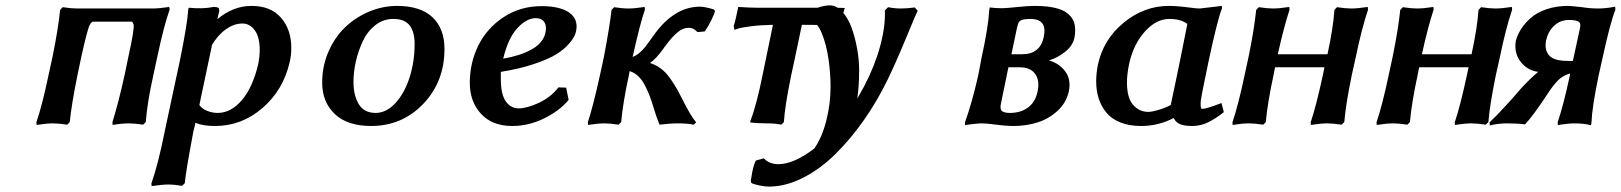

<svg xmlns="http://www.w3.org/2000/svg" viewBox="-20 -462 6069 719"><path d="M268.1 -430.2H551.8Q576.2 -430.2 613.8 -436L615.2 -425.8Q594.2 -367.7 568.8 -248L554.2 -180.2Q531.7 -80.1 525.9 -4.9L516.1 4.9Q482.9 0 462.9 0Q436.5 0 401.9 5.9L400.9 -3.9Q423.3 -75.7 446.8 -182.1L460.9 -250Q484.9 -358.4 480 -371.1Q476.1 -380.9 474.1 -380.9H328.1Q323.7 -380.9 316.9 -370.1Q309.1 -360.4 284.2 -248L270 -180.2Q247.6 -69.8 241.2 -4.9L231.9 4.9Q198.7 0 179.2 0Q153.3 0 117.2 5.9L116.2 -3.9Q138.2 -68.4 162.1 -182.1L176.8 -250Q197.8 -352.5 205.1 -424.8L214.8 -435.1Q246.6 -430.2 268.1 -430.2Z M773.9 -293 726.6 -68.8 724.6 -71.8Q734.4 -55.7 754.4 -47.4Q774.4 -39.1 794.9 -39.1Q844.7 -39.1 885.5 -86.7Q926.3 -134.3 946.8 -221.2Q952.6 -249.5 952.6 -274.9Q952.6 -323.7 933.8 -348.9Q915 -374 887.7 -374Q856.4 -374 825.7 -352.1Q794.9 -330.1 772 -291ZM921.9 -439.9Q994.1 -439.9 1032.5 -395.5Q1070.8 -351.1 1070.8 -283.2Q1070.8 -253.9 1064.9 -230Q1041.5 -126 963.6 -58.1Q885.7 9.8 785.6 9.8Q739.7 9.8 711.9 -2Q710.9 3.4 708.3 13.9Q705.6 24.4 704.6 27.8Q675.8 180.7 671.9 224.1L661.6 233.9Q633.3 229 609.9 229Q586.9 229 547.9 234.9L546.9 225.1Q572.8 151.9 597.7 25.9L653.8 -235.8Q682.1 -375.5 684.6 -423.8Q684.6 -424.3 685.5 -428.5Q686.5 -432.6 686.5 -433.1Q738.8 -427.7 779.8 -436Q793.5 -436 797.9 -432.4Q802.2 -428.7 800.8 -419.9Q799.8 -415 797.4 -405Q794.9 -395 793.9 -390.1Q853.5 -439.9 921.9 -439.9Z M1466.8 -439.9Q1554.2 -439.9 1599.4 -397.5Q1644.5 -355 1644.5 -278.8Q1644.5 -156.2 1565.2 -73.2Q1485.8 9.8 1369.6 9.8Q1281.2 9.8 1233.9 -34.9Q1186.5 -79.6 1186.5 -152.8Q1186.5 -214.8 1210.2 -269Q1233.9 -323.2 1272.9 -360.4Q1312 -397.5 1362.8 -418.7Q1413.6 -439.9 1466.8 -439.9ZM1452.6 -391.1Q1415.5 -391.1 1385.7 -367.9Q1356 -344.7 1338.9 -308.3Q1321.8 -272 1312.7 -232.2Q1303.7 -192.4 1303.7 -154.8Q1303.7 -105 1323.5 -72Q1343.3 -39.1 1386.7 -39.1Q1427.2 -39.1 1461.4 -76.7Q1495.6 -114.3 1514.2 -173.3Q1532.7 -232.4 1532.7 -296.9Q1532.7 -342.8 1513.9 -366.9Q1495.1 -391.1 1452.6 -391.1Z M2139.2 -362.8Q2139.2 -348.6 2133.8 -333.5Q2128.4 -318.4 2110.1 -297.4Q2091.8 -276.4 2062.5 -258.3Q2033.2 -240.2 1979.5 -222.2Q1925.8 -204.1 1855.5 -192.9V-167Q1855.5 -108.9 1874 -82.5Q1892.6 -56.2 1922.4 -56.2Q1953.6 -56.2 1998.3 -77.1Q2043 -98.1 2071.3 -134.8L2100.1 -133.8L2109.4 -87.9Q2074.2 -45.9 2016.6 -18.1Q1959 9.8 1898.4 9.8Q1823.2 9.8 1781.2 -35.9Q1739.3 -81.5 1739.3 -151.9Q1739.3 -226.6 1771.2 -291.5Q1803.2 -356.4 1865.7 -397.7Q1928.2 -439 2008.3 -439Q2070.3 -439 2104.7 -419.2Q2139.2 -399.4 2139.2 -362.8ZM2024.4 -356.9Q2024.4 -373.5 2014.6 -383.8Q2004.9 -394 1986.3 -394Q1952.1 -394 1917.5 -356.7Q1882.8 -319.3 1864.3 -242.2Q1897 -248 1924.1 -256.8Q1951.2 -265.6 1974.6 -279.1Q1998 -292.5 2011.2 -312.5Q2024.4 -332.5 2024.4 -356.9Z M2227.1 -182.1 2241.7 -250Q2264.2 -368.7 2270 -424.8L2279.8 -435.1Q2310.1 -430.2 2333 -430.2Q2357.9 -430.2 2394 -436L2395 -425.8Q2377.4 -375.5 2349.1 -249Q2362.3 -253.4 2375.2 -264.6Q2388.2 -275.9 2396 -286.1Q2403.8 -296.4 2418 -315.9Q2432.1 -336.4 2444.8 -352.1Q2515.1 -437 2601.1 -437Q2619.6 -437 2652.8 -426.8L2657.7 -420.9Q2655.3 -410.2 2644 -387Q2632.8 -363.8 2619.1 -344.2L2591.8 -341.8Q2577.1 -357.9 2560.1 -357.9Q2536.6 -357.9 2516.1 -340.1Q2495.6 -322.3 2473.1 -292Q2470.7 -289.1 2467.3 -284.2Q2463.9 -279.3 2462.9 -277.8Q2436.5 -241.2 2414.1 -226.1Q2453.1 -213.9 2480 -180.9Q2506.8 -147.9 2532.7 -95.2Q2566.9 -26.9 2586.9 -3.9L2578.1 4.9Q2552.7 0 2520 0Q2487.8 0 2449.7 4.9Q2437 -26.9 2428.7 -55.2Q2419.9 -84 2413.8 -100.6Q2407.7 -117.2 2396.5 -139.6Q2385.3 -162.1 2370.8 -176Q2356.4 -189.9 2337.9 -195.8Q2337.4 -193.4 2336.4 -187.5Q2335.4 -181.6 2335 -180.2Q2312.5 -76.7 2306.2 -4.9L2295.9 4.9Q2264.2 0 2244.1 0Q2218.3 0 2182.1 5.9L2181.2 -3.9Q2199.2 -56.6 2227.1 -182.1Z M2835.9 -182.1Q2863.8 -318.8 2874.5 -369.1Q2827.6 -368.2 2791.5 -363.5Q2755.4 -358.9 2742.7 -354.5L2730 -350.1L2727.5 -365.2Q2732.9 -378.4 2744.6 -436Q2790 -433.1 2811.5 -433.1H3071.8Q3126.5 -433.1 3143.6 -432.1Q3130.4 -390.6 3128.9 -366.2Q3128.4 -365.7 3125.2 -364.7Q3122.1 -363.8 3118.9 -363Q3115.7 -362.3 3115.7 -361.8Q3106 -369.1 2982.9 -369.1Q2950.2 -211.9 2942.9 -180.2Q2918.9 -64 2915.5 -4.9L2905.8 4.9Q2884.8 0 2851.6 0Q2831.5 0 2815.9 -1Q2800.3 -2 2794.4 -2.9L2788.6 -3.9Q2814 -71.8 2835.9 -182.1Z M2989.3 -373 2987.3 -405.8Q3009.3 -420.9 3037.4 -431.4Q3065.4 -441.9 3087.4 -441.9Q3112.8 -441.9 3134.5 -418Q3156.2 -394 3169.4 -357.2Q3182.6 -320.3 3189.9 -279.1Q3197.3 -237.8 3197.3 -200.2Q3197.3 -140.6 3190.4 -92.8Q3200.2 -109.4 3216.3 -139.2Q3256.3 -215.8 3276.4 -290.8Q3296.4 -365.7 3293.5 -422.9L3305.7 -435.1Q3329.1 -430.2 3353.5 -430.2Q3378.4 -430.2 3405.3 -434.1L3416.5 -421.9Q3410.2 -408.2 3402.8 -391.1Q3395.5 -374 3387 -353Q3378.4 -332 3373.5 -320.8Q3336.4 -230.5 3302.7 -161.1Q3264.6 -83 3215.8 -13.2Q3167 56.6 3110.1 113.3Q3053.2 169.9 2987.8 203.4Q2922.4 236.8 2859.4 236.8Q2844.2 236.8 2822.5 232.2Q2800.8 227.5 2793.5 223.1L2791.5 214.8Q2792 212.9 2792.5 209Q2793 205.1 2793.5 203.1Q2799.8 159.2 2810.5 139.2L2840.3 130.9Q2860.8 152.8 2894.5 152.8Q2952.6 152.8 3029.3 94.2Q3058.1 53.2 3074.2 -9.8Q3090.3 -72.8 3090.3 -137.2Q3090.3 -185.5 3082.8 -239.3Q3075.2 -293 3057.9 -336.4Q3040.5 -379.9 3017.6 -379.9Z M3767.6 -258.8H3807.1Q3841.3 -258.8 3861.8 -275.4Q3882.3 -292 3888.2 -321.8Q3904.3 -391.1 3838.4 -391.1Q3817.9 -391.1 3808.1 -387.7Q3798.3 -384.3 3795.2 -378.7Q3792 -373 3788.6 -358.9Q3785.2 -340.3 3777.8 -307.4Q3770.5 -274.4 3767.6 -258.8ZM3756.3 -210 3728.5 -75.2Q3723.6 -53.7 3731.9 -46.4Q3740.2 -39.1 3762.2 -39.1Q3801.8 -39.1 3829.3 -59.1Q3856.9 -79.1 3865.2 -118.2Q3874.5 -159.7 3856.7 -184.8Q3838.9 -210 3798.3 -210ZM3775.4 9.8Q3745.1 9.8 3703.1 3.9Q3670.9 0 3658.2 0Q3647 0 3631.1 1.7Q3615.2 3.4 3604.5 4.9L3594.2 6.8L3593.3 -2.9Q3619.6 -75.2 3643.6 -181.2Q3645.5 -191.9 3649.9 -214.4Q3654.3 -236.8 3656.2 -248Q3681.2 -361.8 3684.6 -424.8Q3684.6 -425.3 3685.5 -429.4Q3686.5 -433.6 3686.5 -434.1Q3709 -431.2 3732.4 -431.2Q3746.1 -431.2 3793.5 -436Q3829.6 -439.9 3854.5 -439.9Q3898.4 -439.9 3929.4 -432.9Q3960.4 -425.8 3976.6 -412.8Q3992.7 -399.9 3999.5 -384.8Q4006.3 -369.6 4006.3 -350.1Q4006.3 -331.5 4003.4 -319.8Q3996.6 -290 3968.5 -267.8Q3940.4 -245.6 3908.2 -235.8Q3947.8 -224.1 3969.7 -193.8Q3991.7 -163.6 3982.4 -119.1Q3972.7 -76.7 3939.9 -46.6Q3907.2 -16.6 3865 -3.4Q3822.8 9.8 3775.4 9.8Z M4356.9 -439.9Q4388.7 -439.9 4439.9 -433.1Q4460 -430.2 4473.1 -430.2Q4477.1 -430.2 4515.1 -435.1Q4516.6 -435.1 4533.9 -437.3Q4551.3 -439.5 4555.2 -439.9L4556.2 -431.2Q4538.6 -386.2 4505.9 -232.9Q4501.5 -210.4 4493.2 -170.7Q4484.9 -130.9 4481.9 -115.2Q4476.1 -88.4 4476.1 -71.8Q4476.1 -54.2 4481 -54.2Q4498 -54.2 4554.2 -76.2L4563 -42Q4532.2 -17.6 4504.2 -3.9Q4476.1 9.8 4444.8 9.8Q4416.5 9.8 4400.1 3.4Q4383.8 -2.9 4375 -20Q4318.4 9.8 4252.9 9.8Q4208 9.8 4174.6 -3.9Q4141.1 -17.6 4122.1 -41.5Q4103 -65.4 4094 -94.2Q4085 -123 4085 -157.2Q4085 -186.5 4090.8 -216.8Q4110.8 -313.5 4187.5 -376.7Q4264.2 -439.9 4356.9 -439.9ZM4358.9 -391.1Q4310.5 -391.1 4268.3 -345Q4226.1 -298.8 4209 -226.1Q4200.2 -184.1 4200.2 -153.8Q4200.2 -95.2 4223.4 -69.1Q4246.6 -43 4280.3 -43Q4294.4 -43 4322.8 -51.8Q4351.1 -60.5 4371.1 -73.2L4364.3 -69.8Q4370.1 -97.2 4381.8 -152.3Q4393.6 -207.5 4398.9 -234.9L4426.3 -372.1Q4402.8 -391.1 4358.9 -391.1Z M4934.1 -182.1 4939.9 -210H4754.9Q4754.4 -207.5 4752.2 -196.5Q4750 -185.5 4749 -180.2Q4726.6 -76.7 4720.2 -4.9L4710.9 4.9Q4677.7 0 4658.2 0Q4632.3 0 4596.2 5.9L4595.2 -3.9Q4617.2 -68.4 4641.1 -182.1L4655.8 -250Q4676.8 -352.5 4684.1 -424.8L4693.8 -435.1Q4725.6 -430.2 4747.1 -430.2Q4772 -430.2 4808.1 -436L4809.1 -425.8Q4787.6 -360.4 4765.1 -258.8H4951.2Q4973.1 -360.8 4977.1 -424.8L4986.8 -435.1Q5018.6 -430.2 5040 -430.2Q5064.9 -430.2 5102.1 -436L5103 -425.8Q5078.6 -353 5057.1 -248L5042 -180.2Q5019 -67.9 5014.2 -4.9L5003.9 4.9Q4970.7 0 4951.2 0Q4925.3 0 4889.2 5.9L4888.2 -3.9Q4908.7 -64 4934.1 -182.1Z M5473.6 -182.1 5479.5 -210H5294.4Q5293.9 -207.5 5291.7 -196.5Q5289.6 -185.5 5288.6 -180.2Q5266.1 -76.7 5259.8 -4.9L5250.5 4.9Q5217.3 0 5197.8 0Q5171.9 0 5135.7 5.9L5134.8 -3.9Q5156.7 -68.4 5180.7 -182.1L5195.3 -250Q5216.3 -352.5 5223.6 -424.8L5233.4 -435.1Q5265.1 -430.2 5286.6 -430.2Q5311.5 -430.2 5347.7 -436L5348.6 -425.8Q5327.1 -360.4 5304.7 -258.8H5490.7Q5512.7 -360.8 5516.6 -424.8L5526.4 -435.1Q5558.1 -430.2 5579.6 -430.2Q5604.5 -430.2 5641.6 -436L5642.6 -425.8Q5618.2 -353 5596.7 -248L5581.5 -180.2Q5558.6 -67.9 5553.7 -4.9L5543.5 4.9Q5510.3 0 5490.7 0Q5464.8 0 5428.7 5.9L5427.7 -3.9Q5448.2 -64 5473.6 -182.1Z M5870.1 -233.9 5897 -357.9Q5900.9 -376 5890.4 -381.6Q5879.9 -387.2 5855 -387.2Q5823.2 -387.2 5800.3 -366Q5777.3 -344.7 5770 -311Q5762.7 -275.9 5780.8 -254.9Q5798.8 -233.9 5851.1 -233.9ZM5853 -439.9Q5861.8 -439.9 5904.3 -435.1Q5934.6 -430.2 5965.3 -430.2Q5979 -430.2 5994.9 -431.9Q6010.7 -433.6 6019.5 -435.5L6028.3 -437L6029.3 -425.8Q6009.8 -376.5 5981.9 -248L5966.3 -178.2Q5941.9 -60.1 5939.9 -4.9Q5939.9 -4.4 5939 1Q5938 6.3 5938 6.8Q5909.2 0 5876 0Q5863.8 0 5848.1 1.7Q5832.5 3.4 5823.2 4.9L5814 6.8L5813 -3.9Q5834.5 -66.9 5856.9 -170.9Q5857.9 -174.3 5858.4 -178.7Q5858.9 -183.1 5859.9 -187Q5832.5 -179.2 5814.2 -160.9Q5795.9 -142.6 5772.9 -106.9Q5722.7 -30.3 5690.9 3.9Q5665.5 0 5622.1 0Q5591.3 0 5559.1 7.8L5558.1 -3.9Q5574.7 -19.5 5587.4 -32.7Q5600.1 -45.9 5619.4 -66.9Q5638.7 -87.9 5641.1 -90.8Q5646.5 -96.2 5657 -108.9Q5667.5 -121.6 5674.3 -128.9Q5709 -167 5740.2 -192.9Q5700.7 -197.8 5675 -230Q5649.4 -262.2 5656.2 -308.1Q5662.1 -331.1 5676 -353Q5689.9 -375 5712.9 -395.3Q5735.8 -415.5 5772.2 -427.7Q5808.6 -439.9 5853 -439.9Z"/></svg>

Font: Linear Smooth
Style: Bold Italic
Weight: 700
Designer: Philipp H. Poll, Flanker
Foundry: Philipp H. Poll, reworked by Flanker
Version: Version 1.061 | FøM Fix